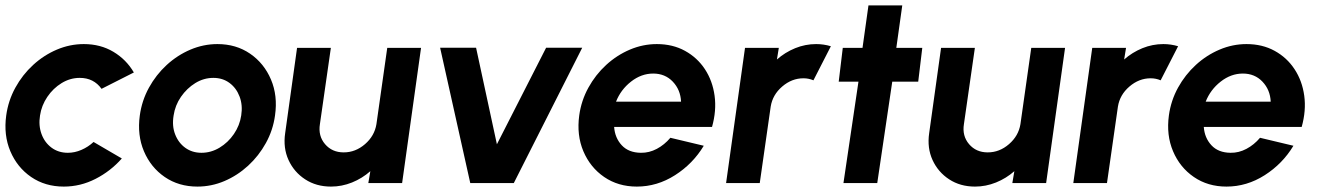

<svg xmlns="http://www.w3.org/2000/svg" viewBox="-28 -677 4907 710"><path d="M318 -152 422.5 -91Q381 -44 325.2 -15.5Q269.5 13 208 13Q139 13 87.2 -22.5Q35.5 -58 10.2 -117.8Q-15 -177.5 -5 -250Q2.5 -305 28.8 -352.8Q55 -400.5 94.5 -436.8Q134 -473 182.2 -493.5Q230.5 -514 282 -514Q343.5 -514 391.2 -485.5Q439 -457 467 -409L347.5 -348.5Q318.5 -389 267 -389Q231.5 -389 200 -369.8Q168.5 -350.5 147 -318.8Q125.5 -287 120 -250Q114 -213 125.5 -181.5Q137 -150 162.5 -131Q188 -112 223 -112Q248.5 -112 273.2 -122.8Q298 -133.5 318 -152Z M702 13Q633 13 581.2 -22.5Q529.5 -58 504.2 -117.8Q479 -177.5 489 -250Q496.5 -305 522.8 -352.8Q549 -400.5 588.5 -436.8Q628 -473 676.2 -493.5Q724.5 -514 776 -514Q845 -514 896.8 -478.5Q948.5 -443 974 -383Q999.5 -323 989 -250Q981.5 -195.5 955.2 -148Q929 -100.5 889.5 -64.2Q850 -28 802 -7.5Q754 13 702 13ZM717 -112Q752.5 -112 784 -131Q815.5 -150 837 -181.5Q858.5 -213 864 -250Q870 -288 858 -319.8Q846 -351.5 820.8 -370.2Q795.5 -389 761 -389Q725.5 -389 694.2 -369.8Q663 -350.5 641.2 -319Q619.5 -287.5 614 -250Q607.5 -211 619.8 -179.8Q632 -148.5 657.5 -130.2Q683 -112 717 -112Z M1026.5 -184.5 1070.5 -500H1195.5L1155 -218Q1148 -174.5 1174 -144Q1200 -113.5 1243 -113.5Q1286.5 -113.5 1321.8 -144Q1357 -174.5 1364 -218L1404 -500H1529L1459 0H1334L1341.5 -44Q1311.5 -17.5 1273.8 -2.2Q1236 13 1196 13Q1141.5 13 1100.5 -13.8Q1059.5 -40.5 1039 -85.2Q1018.5 -130 1026.5 -184.5Z M1872 0H1711L1599.5 -500.5H1732.5L1809.5 -143.5L1991.5 -500.5H2125Z M2327 13Q2258 13 2206.2 -22.5Q2154.5 -58 2129.2 -117.8Q2104 -177.5 2114 -250.5Q2121.5 -305 2147.8 -352.8Q2174 -400.5 2213.5 -436.8Q2253 -473 2301.2 -493.5Q2349.5 -514 2401 -514Q2459.5 -514 2505 -489Q2550.5 -464 2578.8 -421Q2607 -378 2614.5 -323Q2622 -268 2605 -207.5H2243Q2246 -167 2271.2 -139.8Q2296.5 -112.5 2342 -112Q2372.5 -111.5 2400.8 -126.5Q2429 -141.5 2451 -167.5L2574.5 -138Q2534.5 -71.5 2468.2 -29.2Q2402 13 2327 13ZM2250 -301H2490.5Q2488.5 -345 2460 -375Q2431.5 -405 2387.5 -405Q2343.5 -405 2305.5 -375.2Q2267.5 -345.5 2250 -301Z M2657 0 2727 -500H2852L2845 -457Q2875 -483.5 2912.5 -498.8Q2950 -514 2990 -514Q3018 -514 3044.5 -506L2980 -380Q2962.5 -387.5 2943 -387.5Q2900 -387.5 2864.5 -357Q2829 -326.5 2822 -283L2781.5 0Z M3367.5 -375H3271.5L3216 0H3091L3146.5 -375H3073.5L3088.5 -500H3161.5L3183.5 -657H3308.5L3286.5 -500H3382.5Z M3408 -184.5 3452 -500H3577L3536.5 -218Q3529.5 -174.5 3555.5 -144Q3581.5 -113.5 3624.5 -113.5Q3668 -113.5 3703.2 -144Q3738.5 -174.5 3745.5 -218L3785.5 -500H3910.5L3840.5 0H3715.5L3723 -44Q3693 -17.5 3655.2 -2.2Q3617.5 13 3577.5 13Q3523 13 3482 -13.8Q3441 -40.5 3420.5 -85.2Q3400 -130 3408 -184.5Z M3941 0 4011 -500H4136L4129 -457Q4159 -483.5 4196.5 -498.8Q4234 -514 4274 -514Q4302 -514 4328.5 -506L4264 -380Q4246.5 -387.5 4227 -387.5Q4184 -387.5 4148.5 -357Q4113 -326.5 4106 -283L4065.5 0Z M4507.5 13Q4438.5 13 4386.8 -22.5Q4335 -58 4309.8 -117.8Q4284.5 -177.5 4294.5 -250.5Q4302 -305 4328.2 -352.8Q4354.5 -400.5 4394 -436.8Q4433.5 -473 4481.8 -493.5Q4530 -514 4581.5 -514Q4640 -514 4685.5 -489Q4731 -464 4759.2 -421Q4787.5 -378 4795 -323Q4802.5 -268 4785.5 -207.5H4423.5Q4426.5 -167 4451.8 -139.8Q4477 -112.5 4522.5 -112Q4553 -111.5 4581.2 -126.5Q4609.5 -141.5 4631.5 -167.5L4755 -138Q4715 -71.5 4648.8 -29.2Q4582.5 13 4507.5 13ZM4430.5 -301H4671Q4669 -345 4640.5 -375Q4612 -405 4568 -405Q4524 -405 4486 -375.2Q4448 -345.5 4430.5 -301Z"/></svg>

Font: Urbanist
Style: Bold Italic
Weight: 700
Italic angle: -8°
Designer: Corey Hu
Foundry: Corey Hu
Version: Version 1.330; ttfautohint (v1.8.4.7-5d5b)